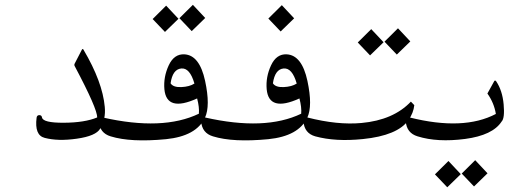

<svg xmlns="http://www.w3.org/2000/svg" viewBox="-20 -565 2169 799"><path d="M291 -289.6Q288.1 -294.4 290.5 -299.8L320.3 -357.4Q324.2 -364.7 327.6 -357.9Q406.7 -224.1 416 -120.1Q420.9 -69.8 397 -29.8Q379.4 1 299.3 12.2Q221.7 23.4 166 8.8Q123 -2 132.3 -75.2Q133.8 -85.9 143.6 -85.9Q153.3 -85.9 154.8 -76.2Q158.7 -53.7 245.6 -54.2Q332.5 -54.7 384.3 -76.2Q385.7 -111.3 291 -289.6Z M782.7 -544.9 834 -490.2 777.8 -435.5 726.6 -489.3ZM671.4 -541.5 722.7 -486.8 666.5 -432.1 615.2 -485.8Z M807.6 -91.8Q810.1 -118.2 800.3 -155.3Q672.9 -97.2 664.1 -193.8Q659.7 -244.6 682.1 -293Q704.6 -341.3 747.6 -338.9Q810.5 -335.4 833.5 -228.5Q856 -124 833 -75.2Q796.9 1.5 670.9 14.2Q524.4 28.3 440.4 2.4Q395 -11.2 391.1 -60.1Q389.2 -80.6 407.2 -76.2Q657.2 -19.5 807.6 -91.8ZM789.1 -217.3Q770 -283.7 734.1 -280Q698.2 -276.4 689.9 -218.3Q700.7 -201.2 734.6 -202.6Q768.6 -204.1 789.1 -217.3Z M1152.8 -543.5 1204.1 -488.8 1147.9 -434.1 1096.7 -487.8Z M1233.4 -91.8Q1235.8 -118.2 1226.1 -155.3Q1098.6 -97.2 1089.8 -193.8Q1085.4 -244.6 1107.9 -293Q1130.4 -341.3 1173.3 -338.9Q1236.3 -335.4 1259.3 -228.5Q1281.7 -124 1258.8 -75.2Q1222.7 1.5 1096.7 14.2Q950.2 28.3 866.2 2.4Q820.8 -11.2 816.9 -60.1Q814.9 -80.6 833 -76.2Q1083 -19.5 1233.4 -91.8ZM1214.8 -217.3Q1195.8 -283.7 1159.9 -280Q1124 -276.4 1115.7 -218.3Q1126.5 -201.2 1160.4 -202.6Q1194.3 -204.1 1214.8 -217.3Z M1636.2 -447.3 1687.5 -392.6 1631.3 -337.9 1580.1 -391.6ZM1524.9 -443.8 1576.2 -389.2 1520 -334.5 1468.8 -388.2Z M1490.2 13.7Q1376 25.4 1292 2.4Q1246.6 -10.3 1242.7 -60.1Q1240.7 -80.6 1258.8 -76.2Q1384.8 -43.9 1484.4 -53.2Q1617.2 -65.4 1689.9 -142.1L1704.1 -127.4Q1700.7 -95.2 1679.7 -64.9Q1634.3 -1 1490.2 13.7Z M1957.5 101.6 2008.8 156.2 1952.6 210.9 1901.4 157.2ZM1846.2 105 1897.5 159.7 1841.3 214.4 1790 160.6Z M2043.5 -90.8Q2036.1 -136.7 2008.3 -175.8L2036.6 -227.1Q2040 -232.9 2044.9 -226.6Q2070.8 -188 2075.9 -130.6Q2081.1 -73.2 2067.4 -59.1Q2030.3 -2 1915.5 13.2Q1800.8 28.3 1717.8 2.4Q1672.4 -11.2 1668.5 -60.1Q1666.5 -81.5 1684.6 -76.2Q1908.7 -20 2043.5 -90.8Z"/></svg>

Font: Amiri Typewriter
Style: Regular
Weight: 400
Monospace: yes
Designer: Khaled Hosny
Version: Version 1.1